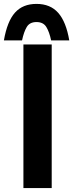

<svg xmlns="http://www.w3.org/2000/svg" viewBox="-25 -964 380 984"><path d="M95 -736H240V0H95ZM162 -944Q233 -944 273.5 -898Q314 -852 330 -757H237Q228 -800 212.5 -825.5Q197 -851 162 -851Q127 -851 112 -825.5Q97 -800 88 -757H-5Q12 -855 52 -899.5Q92 -944 162 -944Z"/></svg>

Font: Reem Kufi Ink
Style: Bold
Weight: 700
Designer: Khaled Hosny
Version: Version 1.002